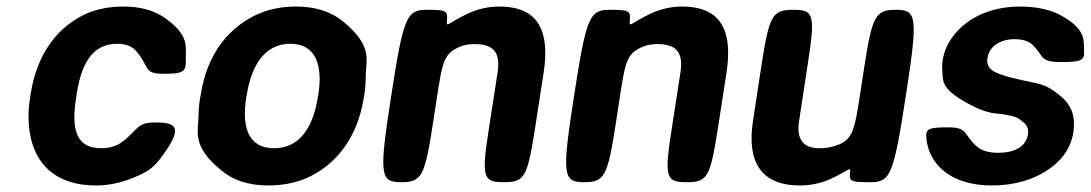

<svg xmlns="http://www.w3.org/2000/svg" viewBox="-20 -558 3340 588"><path d="M213 -257 215 -271C228 -353 257 -424 339 -424C366 -424 388 -415 400 -398C438 -352 420 -332 480 -332C540 -332 551 -337 549 -377C548 -415 562 -450 482 -505C451 -526 410 -538 358 -538C317 -538 281 -531 249 -518C157 -479 93 -393 74 -271L72 -257C66 -220 66 -185 71 -153C86 -57 149 10 274 10C307 10 338 4 365 -5C435 -30 453 -43 492 -102C536 -169 517 -183 457 -183C397 -183 406 -163 356 -125C339 -111 316 -104 290 -104C206 -104 200 -174 213 -257Z M595 -269 593 -259C590 -240 588 -221 588 -203C588 -156 565 -112 658 -36C693 -7 739 10 802 10C842 10 880 3 913 -10C1006 -49 1075 -134 1094 -259L1096 -269C1099 -288 1100 -307 1100 -325C1100 -372 1124 -416 1031 -492C996 -521 949 -538 886 -538C846 -538 810 -531 777 -518C683 -479 614 -394 595 -269ZM955 -269 953 -259C940 -176 902 -104 820 -104C736 -104 721 -175 734 -259L736 -269C749 -351 787 -424 869 -424C951 -424 968 -352 955 -269Z M1433 -423C1492 -423 1513 -397 1504 -337L1478 -169C1454 -15 1458 0 1523 0C1587 0 1595 -15 1619 -168L1645 -336C1664 -460 1631 -538 1509 -538C1474 -538 1444 -530 1416 -518C1346 -485 1347 -470 1349 -498C1351 -525 1346 -528 1286 -528C1225 -528 1215 -504 1178 -264C1141 -24 1143 0 1208 0C1272 0 1281 -17 1307 -187C1333 -356 1333 -385 1376 -409C1392 -418 1411 -423 1433 -423Z M1993 -423C2052 -423 2073 -397 2064 -337L2038 -169C2014 -15 2018 0 2083 0C2147 0 2155 -15 2179 -168L2205 -336C2224 -460 2191 -538 2069 -538C2034 -538 2004 -530 1976 -518C1906 -485 1907 -470 1909 -498C1911 -525 1906 -528 1846 -528C1785 -528 1775 -504 1738 -264C1701 -24 1703 0 1768 0C1832 0 1841 -17 1867 -187C1893 -356 1893 -385 1936 -409C1952 -418 1971 -423 1993 -423Z M2489 -104C2438 -104 2419 -134 2427 -186L2453 -357C2477 -512 2474 -528 2410 -528C2345 -528 2336 -512 2312 -358L2286 -187C2267 -64 2309 10 2430 10C2464 10 2493 3 2519 -8C2584 -37 2585 -52 2583 -27C2581 -2 2587 0 2647 0C2707 0 2717 -24 2754 -264C2791 -504 2789 -528 2725 -528C2660 -528 2651 -511 2625 -341C2599 -171 2598 -139 2553 -117C2535 -109 2514 -104 2489 -104Z M3037 -90C3010 -90 2987 -96 2972 -109C2930 -145 2946 -168 2885 -168C2824 -168 2814 -164 2817 -136C2817 -125 2820 -115 2823 -104C2845 -34 2914 10 3018 10C3086 10 3145 -8 3188 -37C3225 -61 3259 -99 3267 -152C3271 -178 3269 -200 3262 -219C3254 -238 3241 -254 3225 -266C3181 -303 3163 -300 3108 -313C3086 -318 3065 -323 3048 -329C3023 -337 2999 -349 3004 -380C3010 -418 3045 -438 3087 -438C3112 -438 3131 -432 3143 -420C3177 -387 3163 -368 3228 -368C3292 -368 3302 -372 3300 -404C3298 -434 3308 -468 3227 -512C3195 -529 3153 -538 3103 -538C3037 -538 2982 -519 2941 -489C2907 -463 2875 -425 2867 -374C2865 -362 2865 -351 2866 -341C2868 -315 2860 -289 2932 -248C3012 -202 3033 -213 3059 -207C3080 -201 3091 -205 3116 -182C3125 -174 3131 -163 3128 -146C3122 -106 3082 -90 3037 -90Z"/></svg>

Font: Asimov Print
Style: AIt
Weight: 500
Designer: Google
Version: Version 2.000980: 2014